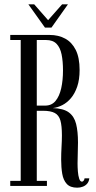

<svg xmlns="http://www.w3.org/2000/svg" viewBox="-20 -862 444 890"><path d="M338 8Q305.5 8 289.5 -9.5Q273.5 -27 268.5 -56.5Q263.5 -86 263.5 -122Q263.5 -151 265.2 -180.5Q267 -210 267 -234.5Q267 -279 260 -303.5Q253 -328 234 -338.2Q215 -348.5 179 -348.5H150.5V-23.5H197.5V0H27.5V-23.5H76V-676.5H27.5V-700H210.5Q250.5 -700 281.8 -683.2Q313 -666.5 331 -630.8Q349 -595 349 -537.5Q349 -493 338 -460.8Q327 -428.5 309 -407.2Q291 -386 269 -374.8Q247 -363.5 224.5 -361Q274 -359.5 299 -341Q324 -322.5 332.8 -287.5Q341.5 -252.5 341.5 -201.5Q341.5 -177 340.5 -152.2Q339.5 -127.5 339.5 -104.5Q339.5 -87 341 -67.5Q342.5 -48 347 -34Q351.5 -20 360 -20Q364.5 -20 368 -24.8Q371.5 -29.5 372 -35.5H394Q392.5 -21 384.5 -11.2Q376.5 -1.5 364.2 3.2Q352 8 338 8ZM150.5 -372.5H189.5Q219.5 -372.5 237.5 -394.2Q255.5 -416 263.8 -453Q272 -490 272 -535.5Q272 -578 265.5 -609.8Q259 -641.5 242 -659Q225 -676.5 194 -676.5H150.5ZM188.5 -734 111.5 -842H138.5L203 -768.5L268 -842H295L218.5 -734Z"/></svg>

Font: Imbue 48pt
Style: Regular
Weight: 400
Designer: Tyler Finck
Foundry: Etcetera Type Company
Version: Version 1.102